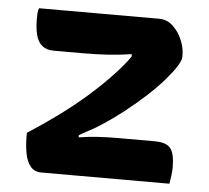

<svg xmlns="http://www.w3.org/2000/svg" viewBox="-44 -585 688 632"><g transform="rotate(5 300.0 -269.0)"><path d="M60 -538H457Q483 -538 502.5 -520Q522 -502 533 -476Q544 -450 544 -426V-419Q544 -408 531 -387.5Q518 -367 495 -340.5Q472 -314 440.5 -285Q409 -256 371.5 -226.5Q334 -197 295 -172Q280 -162 260 -151.5Q240 -141 227 -133V-126Q258 -131 290 -133Q322 -135 356 -135H477Q516 -135 530 -117.5Q544 -100 544 -55Q544 -41 542 -26Q540 -11 538 0H114Q92 0 79 -15.5Q66 -31 61 -57.5Q56 -84 56 -113V-126Q106 -158 154.5 -193.5Q203 -229 247.5 -268Q292 -307 330 -348Q343 -362 355.5 -377Q368 -392 378 -407L377 -414Q339 -408 299.5 -405.5Q260 -403 217 -403H120Q97 -403 82.5 -414.5Q68 -426 62 -448.5Q56 -471 56 -502Q56 -512 56.5 -521Q57 -530 60 -538Z"/></g></svg>

Font: Recursive Monospace Casual
Style: Bold
Weight: 700
Version: Version 1.047